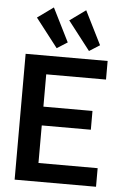

<svg xmlns="http://www.w3.org/2000/svg" viewBox="-58 -905 617 947"><g transform="rotate(5 250.0 -431.5)"><path d="M51 0V-623H457V-531H161V-371H404V-278H161V-92H454V0ZM201 -664 91 -806 170 -863 253 -697ZM361 -664 251 -806 330 -863 413 -697Z"/></g></svg>

Font: Inconsolata
Style: Bold
Weight: 700
Monospace: yes
Designer: Raph Levien, Cyreal, Brenton Simpson
Foundry: Raph Levien, Cyreal, Google
Version: Version 3.100; ttfautohint (v1.8.4.7-5d5b)